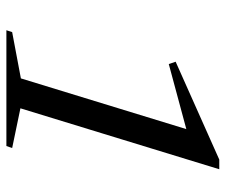

<svg xmlns="http://www.w3.org/2000/svg" viewBox="-74 -650 723 616"><g transform="rotate(90 288.0 -341.5)"><path d="M231 -46.5 408.5 -625.5 426 -586 185 -521 177.5 -543 491.5 -683H522.5L327 -45L454.5 -18.5L448 0H76.5L82.5 -18.5Z"/></g></svg>

Font: Newsreader 24pt Medium
Style: Italic
Weight: 500
Italic angle: -17°
Designer: Hugues Gentile
Foundry: Production Type
Version: Version 1.003